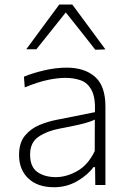

<svg xmlns="http://www.w3.org/2000/svg" viewBox="-20 -796 557 826"><path d="M212.5 9.5Q142 9.5 102 -28.2Q62 -66 62 -129Q62 -181.5 87 -212Q112 -242.5 148.8 -257.8Q185.5 -273 221 -280L388.5 -313.5Q391 -376.5 374 -408.2Q357 -440 327.2 -450.5Q297.5 -461 262 -461Q227.5 -461 185 -452Q142.5 -443 86.5 -420L83 -466Q119.5 -481.5 169.8 -493.2Q220 -505 267.5 -505Q343.5 -505 388.5 -465.8Q433.5 -426.5 433.5 -338.5V0H390L389 -77H382Q357.5 -43 312.2 -16.8Q267 9.5 212.5 9.5ZM220 -34Q266 -34 312.5 -60.2Q359 -86.5 387.5 -146L388 -281.5Q379 -277 364 -271.8Q349 -266.5 319 -259.5Q289 -252.5 235.5 -242.5Q183.5 -233 146.5 -208.2Q109.5 -183.5 109.5 -131Q109.5 -78 140.8 -56Q172 -34 220 -34ZM390 -582Q358 -623 326.5 -662.8Q295 -702.5 263 -742.5Q231 -702.5 199.8 -663.2Q168.5 -624 136.5 -584H93Q128 -632 163.8 -680.2Q199.5 -728.5 235 -776.5H291Q326.5 -728.5 362.2 -680.2Q398 -632 433.5 -583.5Z"/></svg>

Font: Commissioner ExtraLight
Style: Regular
Weight: 200
Designer: Kostas Bartsokas
Foundry: Kostas Bartsokas
Version: Version 1.000; ttfautohint (v1.8.3)